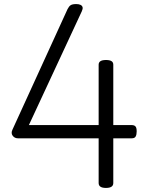

<svg xmlns="http://www.w3.org/2000/svg" viewBox="-20 -910 715 944"><path d="M501 14Q483 14 474 8Q465 2 465 -10V-230H68Q52 -230 42.5 -242.5Q33 -255 41 -272L312 -865Q319 -879 327.5 -884.5Q336 -890 355 -890Q368 -890 376 -886Q384 -882 386 -874.5Q388 -867 382 -854L122 -295H465V-592Q465 -615 501 -615Q519 -615 528 -609.5Q537 -604 537 -592V-295H628Q640 -295 646 -288.5Q652 -282 652 -264Q652 -248 647 -239Q642 -230 628 -230H537V-10Q537 14 501 14Z"/></svg>

Font: Playwrite GB S Light
Style: Regular
Weight: 300
Designer: Veronika Burian, José Scaglione
Foundry: TypeTogether
Version: Version 1.002